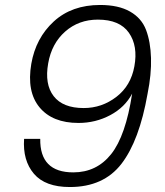

<svg xmlns="http://www.w3.org/2000/svg" viewBox="-20 -750 665 773"><path d="M77 -191H142Q140 -56 275 -56Q369 -56 427.5 -129.5Q486 -203 512 -373Q483 -318 424 -286.5Q365 -255 296 -255Q191 -255 139 -318Q87 -381 106 -493Q124 -597 196.5 -663.5Q269 -730 383 -730Q457 -730 503.5 -703.5Q550 -677 568 -629.5Q586 -582 588 -516.5Q590 -451 574 -372Q541 -184 469 -90.5Q397 3 261 3Q162 3 116.5 -50.5Q71 -104 77 -191ZM317 -315Q390 -315 448.5 -360Q507 -405 521 -483Q536 -565 499 -618Q462 -671 374 -671Q297 -671 242.5 -623Q188 -575 174 -495Q159 -411 196 -363Q233 -315 317 -315Z"/></svg>

Font: Poppins Light
Style: Italic
Weight: 300
Italic angle: -10°
Designer: Ninad Kale (Devanagari), Jonny Pinhorn (Latin)
Foundry: Indian Type Foundry
Version: Version 3.200;PS 1.000;hotconv 16.6.54;makeotf.lib2.5.65590